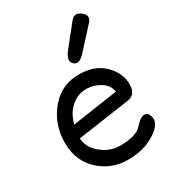

<svg xmlns="http://www.w3.org/2000/svg" viewBox="-198 -916 943 1046"><g transform="rotate(-30 274.0 -393.0)"><path d="M477.5 -793.5Q514.2 -764.6 484.4 -731.9L368.7 -605Q326.2 -558.1 298.3 -585.4Q272 -611.3 312 -661.1L413.6 -788.1Q441.4 -822.8 477.5 -793.5ZM126.5 -211.4Q128.9 -156.2 176.3 -114.7Q231 -66.4 299.3 -66.9Q398.9 -67.9 433.1 -106Q465.8 -142.6 486.8 -147Q510.3 -151.9 520 -132.3Q543 -86.9 498.5 -47.4Q420.4 22 293.5 21Q200.2 20 130.4 -37.6Q43.5 -108.9 43.5 -231Q43.5 -331.5 98.1 -410.2Q166.5 -508.3 274.9 -515.1Q387.7 -522 451.2 -459.5Q511.2 -400.9 508.8 -326.2Q506.8 -266.1 454.6 -258.8ZM137.2 -292 424.3 -334Q417 -376.5 379.9 -400.4Q336.9 -427.7 288.6 -427.2Q221.2 -427.2 172.4 -367.2Q150.9 -340.3 137.2 -292Z"/></g></svg>

Font: Comic Relief
Style: Regular
Weight: 400
Designer: Jeff Davis
Foundry: Loudifier
Version: Version 1.0